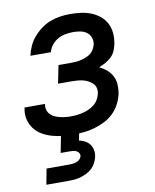

<svg xmlns="http://www.w3.org/2000/svg" viewBox="-85 -607 720 892"><g transform="rotate(-10 275.0 -161.0)"><path d="M228 12Q201 12 175 9.5Q149 7 125 0Q101 -7 79.5 -19.5Q58 -32 43.5 -51.5Q29 -71 23 -96Q17 -121 23 -148V-151H120V-150Q117 -136 120.5 -123.5Q124 -111 132.5 -102Q141 -93 152.5 -87.5Q164 -82 176.5 -79Q189 -76 202 -74.5Q215 -73 228 -73Q242 -73 256.5 -74.5Q271 -76 285 -79.5Q299 -83 313 -89Q327 -95 339 -104.5Q351 -114 359 -127.5Q367 -141 370 -155Q373 -169 370 -182Q367 -195 357.5 -204Q348 -213 336.5 -219Q325 -225 312 -228Q299 -231 285 -232Q271 -233 257 -233H196L213 -318H274Q286 -318 297.5 -319Q309 -320 320.5 -323Q332 -326 344 -330.5Q356 -335 366 -343Q376 -351 382 -362Q388 -373 391 -385Q394 -402 388 -417.5Q382 -433 369 -442Q356 -451 339.5 -454Q323 -457 306 -457Q288 -457 269.5 -453.5Q251 -450 234.5 -441Q218 -432 205.5 -416.5Q193 -401 189 -383H92Q97 -406 107 -428Q117 -450 133.5 -469Q150 -488 170.5 -503Q191 -518 213.5 -526.5Q236 -535 259.5 -538.5Q283 -542 305 -542Q331 -542 356 -539Q381 -536 404 -527Q427 -518 445.5 -503Q464 -488 475 -467.5Q486 -447 488.5 -422Q491 -397 486 -371Q483 -355 476.5 -339Q470 -323 457 -310.5Q444 -298 428.5 -289.5Q413 -281 397 -275Q416 -266 431.5 -253Q447 -240 456.5 -222Q466 -204 467.5 -182.5Q469 -161 465 -139Q460 -115 448 -91.5Q436 -68 417 -49.5Q398 -31 374 -19Q350 -7 325.5 0Q301 7 276.5 9.5Q252 12 228 12ZM61 220 75 146H183Q191 146 199.5 145Q208 144 216 141Q224 138 231 132Q238 126 240 118Q242 109 237.5 102Q233 95 226.5 91.5Q220 88 211.5 87Q203 86 195 86H152L183 -73H269L246 44Q261 47 274 54Q287 61 295.5 72.5Q304 84 307 99Q310 114 307 130Q304 144 297 158Q290 172 279 183Q268 194 254 201Q240 208 226 212.5Q212 217 197.5 218.5Q183 220 169 220Z"/></g></svg>

Font: Lode Dark
Style: Bold Italic
Weight: 700
Italic angle: -11°
Monospace: yes
Designer: Belleve Invis
Foundry: Belleve Invis
Version: Version 29.2.0; ttfautohint (v1.8.3)